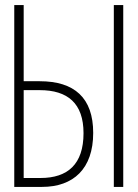

<svg xmlns="http://www.w3.org/2000/svg" viewBox="-20 -734 540 754"><path d="M36 0H145C268 0 346 -71 346 -212C346 -350 272 -415 136 -415H73V-714H36ZM427 0H464V-714H427ZM73 -35V-380H136C246 -380 308 -328 308 -211C308 -89 246 -35 139 -35Z"/></svg>

Font: Noto Sans Mono ExtraCondensed ExtraLight
Style: Regular
Weight: 200
Width: 2
Designer: Monotype Design Team
Foundry: Monotype Imaging Inc.
Version: Version 2.014